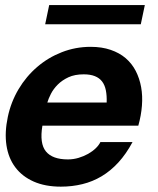

<svg xmlns="http://www.w3.org/2000/svg" viewBox="-20 -713 614 747"><path d="M145 -224.1Q133.3 -154.8 158.7 -123.8Q184.1 -92.8 244.1 -92.8Q265.6 -92.8 285.9 -98.9Q306.2 -105 323 -114.5Q339.8 -124 352.3 -136Q364.7 -147.9 370.6 -160.2H495.6Q470.7 -113.8 440.4 -80.8Q410.2 -47.9 375.2 -27.1Q340.3 -6.3 300.5 3.4Q260.7 13.2 216.8 13.2Q155.8 13.2 111.1 -6.6Q66.4 -26.4 39.6 -62Q12.7 -97.7 5.1 -147.7Q-2.4 -197.8 10.3 -257.8Q22.5 -315.9 52.2 -366Q82 -416 124.8 -452.6Q167.5 -489.3 220.7 -510Q273.9 -530.8 332.5 -530.8Q376.5 -530.8 410.6 -519Q444.8 -507.3 469 -486.6Q493.2 -465.8 508.1 -437Q522.9 -408.2 529.1 -374Q535.2 -339.8 532.2 -301.8Q529.3 -263.7 518.1 -224.1ZM395 -314Q396 -341.3 391.8 -361.8Q387.7 -382.3 377.2 -396Q366.7 -409.7 349.1 -416.7Q331.5 -423.8 305.7 -423.8Q271 -423.8 246.3 -412.4Q221.7 -400.9 204.8 -384Q188 -367.2 178.2 -348.1Q168.5 -329.1 164.1 -314ZM543.5 -693.4 527.8 -618.7H155.8L171.4 -693.4Z"/></svg>

Font: XB Khoramshahr
Style: Bold Italic
Weight: 700
Italic angle: -12°
Designer: Behnam
Foundry: Irmug
Version: Version 8.005 2009